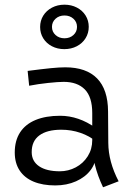

<svg xmlns="http://www.w3.org/2000/svg" viewBox="-20 -773 545 812"><path d="M415.8 19Q370.1 -76.9 370.1 -167.5V-294.9Q370.1 -363 338.6 -394.9Q307.1 -426.8 249.5 -426.8Q226.2 -426.8 183.1 -422.2Q140 -417.6 103.3 -410.4L96.9 -473.1Q160.4 -481.3 196 -484.8Q231.7 -488.3 255.9 -488.3Q344.6 -488.3 390.6 -441.4Q436.5 -394.5 437 -301.8L438 -168.5Q438.5 -89.2 481.7 -6.3ZM213.6 11.2Q160.6 11.2 122.1 -4.8Q83.6 -20.9 63 -52.1Q42.4 -83.3 42.4 -128.1Q42.4 -178.5 65 -213.2Q87.6 -247.9 130.7 -265.7Q173.8 -283.4 234.4 -283.4Q273.3 -283.4 311.1 -270.5Q348.9 -257.6 384.3 -232.2L385.7 -174.8Q359.3 -197.6 320.6 -211Q282 -224.4 239.3 -224.4Q178.7 -224.4 146.2 -200.2Q113.6 -176 114.1 -128.8Q114.5 -90.7 145.8 -69.6Q177 -48.6 233.2 -48.6Q268.9 -48.6 300.5 -65.3Q332 -82 351.1 -112.2Q370.1 -142.5 370.1 -180.2L385.3 -117.7Q385.3 -83.1 363.1 -53.5Q340.9 -23.9 301.6 -6.3Q262.3 11.2 213.6 11.2ZM252 -565.2Q223 -565.2 199.6 -577.4Q176.2 -589.6 162.9 -611Q149.7 -632.4 149.7 -658.8Q149.7 -685.5 163 -707Q176.4 -728.5 199.9 -740.8Q223.4 -753.2 252.6 -753.2Q281.7 -753.2 305.1 -741Q328.6 -728.8 342 -707.4Q355.3 -686 355.3 -659.5Q355.3 -632.9 341.9 -611.4Q328.5 -589.8 304.9 -577.5Q281.2 -565.2 252 -565.2ZM252.7 -611.1Q275.4 -611.1 290.5 -624.8Q305.7 -638.6 305.7 -659.3Q305.7 -680.1 290.5 -693.8Q275.4 -707.5 252.7 -707.5Q230.1 -707.5 215 -693.8Q199.8 -680 199.8 -659.3Q199.8 -638.5 215 -624.8Q230.1 -611.1 252.7 -611.1Z"/></svg>

Font: DavidDev Light
Style: Regular
Weight: 300
Designer: David.dev
Foundry: David.dev
Version: Version 1.001;FEAKit 1.0